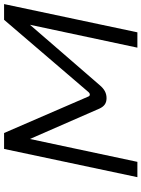

<svg xmlns="http://www.w3.org/2000/svg" viewBox="107 -818 710 965"><g transform="rotate(-90 462.5 -335.0)"><path d="M197 -670 55 0H132L247 -540L400 -190C411 -167 426 -155 452 -155C478 -155 498 -166 518 -190L821 -540L706 0H783L925 -670H846L482 -245C475 -237 465 -237 461 -245L277 -670Z"/></g></svg>

Font: LT Wave Light
Style: Italic
Weight: 300
Designer: Daniel Lyons
Version: Version 2.5 (Glyphs App)